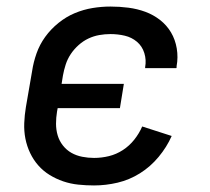

<svg xmlns="http://www.w3.org/2000/svg" viewBox="-20 -558 640 586"><path d="M267 8Q243 8 219 5.5Q195 3 173 -4.5Q151 -12 131.5 -24Q112 -36 97 -53Q82 -70 72 -91Q62 -112 57.5 -135Q53 -158 54 -182.5Q55 -207 59 -231L78 -341Q82 -368 91.5 -395Q101 -422 118 -445.5Q135 -469 158.5 -488Q182 -507 208.5 -518Q235 -529 262.5 -533.5Q290 -538 317 -538Q345 -538 372 -534.5Q399 -531 423.5 -522Q448 -513 468.5 -497Q489 -481 502 -459Q515 -437 519.5 -410Q524 -383 519 -356Q519 -354 519 -352.5Q519 -351 518 -350H423Q423 -351 423 -351.5Q423 -352 423 -353Q427 -375 420.5 -396Q414 -417 398 -430.5Q382 -444 361 -449Q340 -454 317 -454Q300 -454 283 -451Q266 -448 250 -440.5Q234 -433 220 -420.5Q206 -408 196 -393Q186 -378 180.5 -361Q175 -344 172 -327L168 -302H358L346 -228H156L154 -217Q151 -199 151 -180.5Q151 -162 156 -145Q161 -128 172 -114Q183 -100 198 -91.5Q213 -83 231 -79.5Q249 -76 267 -76Q290 -76 312.5 -81.5Q335 -87 355 -100Q375 -113 390 -132Q405 -151 414 -172L504 -143Q489 -109 464 -79Q439 -49 407 -29Q375 -9 339 -0.5Q303 8 267 8Z"/></svg>

Font: Iosevka Curly Medium Extended
Style: Italic
Weight: 500
Width: 7
Italic angle: -9°
Monospace: yes
Designer: Belleve Invis
Foundry: Belleve Invis
Version: Version 11.1.0; ttfautohint (v1.8.3)